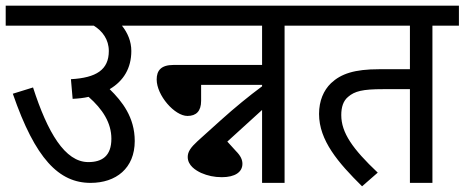

<svg xmlns="http://www.w3.org/2000/svg" viewBox="-20 -642 1631 674"><path d="M0 -622V-552H309C340 -533 362 -503 362 -463C362 -397 318 -369 229 -364L235 -295C255 -296 274 -298 291 -302C340 -259 371 -211 371 -155C371 -94 338 -73 290 -73C208 -73 147 -177 96 -335L25 -313C104 -84 187 0 298 0C387 0 453 -51 453 -147C453 -230 409 -286 365 -329C414 -358 441 -403 441 -463C441 -497 428 -527 408 -552H511V-622Z M759 -20C805 -20 831 -38 831 -67C831 -81 825 -95 808 -112L778 -145L900 -256V0H979V-552H1073V-622H497V-552H900V-414H589C545 -414 530 -394 530 -363C530 -307 593 -235 638 -235C669 -235 686 -252 686 -288V-344H900V-339C854 -305 804 -264 755 -220L674 -147C649 -124 639 -109 639 -91C639 -61 667 -44 686 -35C709 -25 732 -20 759 -20Z M1498 -552H1591V-622H1059V-552H1419V-399H1311C1224 -399 1177 -383 1142 -350C1116 -325 1100 -288 1100 -242C1100 -149 1167 -71 1251 12L1306 -36C1218 -119 1178 -176 1178 -238C1178 -266 1185 -288 1202 -302C1225 -322 1253 -329 1324 -329H1419V0H1498Z"/></svg>

Font: Noto Sans SemiCondensed
Style: Italic
Weight: 400
Width: 4
Italic angle: -12°
Designer: Monotype Design Team
Foundry: Monotype Imaging Inc.
Version: Version 2.013